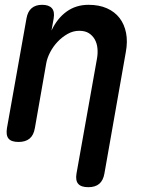

<svg xmlns="http://www.w3.org/2000/svg" viewBox="-20 -580 640 798"><path d="M172 -316 125 -48Q120 -18 103 -4Q86 10 57 10Q27 10 15.5 -4Q4 -18 9 -48L90 -503Q95 -532 111.5 -546Q128 -560 155 -560Q183 -560 195.5 -546Q208 -532 203 -503L194 -453Q218 -504 257 -532Q296 -560 348 -560Q392 -560 424.5 -545.5Q457 -531 477 -505Q497 -479 504 -443Q511 -407 503 -364L414 141Q409 170 392.5 184Q376 198 347 198Q317 198 305 184Q293 170 298 141L383 -336Q387 -358 385 -379Q383 -400 374 -416Q365 -432 349.5 -442Q334 -452 309 -452Q284 -452 261 -439Q238 -426 219.5 -406.5Q201 -387 188.5 -363Q176 -339 172 -316Z"/></svg>

Font: Maple Mono SemiBold
Style: Italic
Weight: 600
Italic angle: -10°
Monospace: yes
Designer: subframe7536
Version: Version 7.000